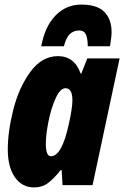

<svg xmlns="http://www.w3.org/2000/svg" viewBox="-20 -808 542 838"><path d="M14 -156Q14 -235 38.5 -331Q63 -427 113 -495Q163 -563 233 -563Q305 -563 332 -487H335L361 -553H502L384 0H253L249 -66H245Q215 -28 189.5 -9Q164 10 129 10Q76 10 45 -34.5Q14 -79 14 -156ZM280 -265Q296 -336 296 -370Q296 -423 266 -423Q243 -423 223 -379.5Q203 -336 191.5 -277.5Q180 -219 180 -181Q180 -126 202 -126Q250 -126 280 -265ZM335 -788Q404 -788 435.5 -756Q467 -724 467 -668Q467 -646 460 -606H363Q363 -639 355 -657Q347 -675 326 -675Q301 -675 284.5 -659Q268 -643 259 -606H160Q176 -693 222.5 -740.5Q269 -788 335 -788Z"/></svg>

Font: Noto Sans UI CondBlack
Style: Italic
Weight: 900
Width: 3
Italic angle: -12°
Designer: Monotype Design Team
Foundry: Monotype Imaging Inc.
Version: Version 1.001